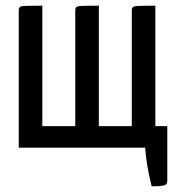

<svg xmlns="http://www.w3.org/2000/svg" viewBox="-20 -520 636 676"><path d="M46 0V-484Q46 -496 56 -498Q66 -500 129 -500V-76H245V-484Q245 -496 255.5 -498Q266 -500 328 -500V-76H444V-484Q444 -496 454.5 -498Q465 -500 527 -500V-76H569V115Q569 123 566 127.5Q563 132 554 133.5Q545 135 537.5 135.5Q530 136 514 136Q495 60 491 0Z"/></svg>

Font: Yanone Kaffeesatz
Style: Regular
Weight: 400
Designer: Yanone (Cyrillic: Daniel Pouzeot)
Foundry: Yanone
Version: Version 1.003;PS 001.003;hotconv 1.0.88;makeotf.lib2.5.64775